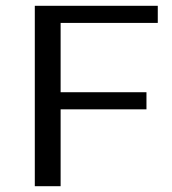

<svg xmlns="http://www.w3.org/2000/svg" viewBox="-20 -642 594 662"><path d="M524 -563H189V-324H485V-265H189V0H100V-622H524Z"/></svg>

Font: Sarpanch
Style: Regular
Weight: 400
Designer: Manushi Parikh (Devanagari and Latin), Jyotish Sonowal (Devanagari)
Foundry: Indian Type Foundry
Version: Version 2.004;PS 1.0;hotconv 1.0.78;makeotf.lib2.5.61930; tt